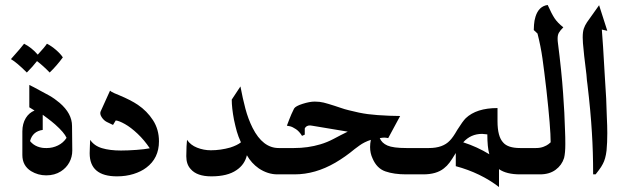

<svg xmlns="http://www.w3.org/2000/svg" viewBox="-20 -702 2505 773"><path d="M271 -96Q271 -70 259 -48Q247 -26 225 -12Q200 4 166 4Q133 4 105 -13Q70 -35 70 -78V-173Q70 -204 84 -227Q97 -248 119 -257L98 -270V-360L116 -351Q156 -330 178 -317.5Q200 -305 220 -288Q270 -245 270 -195ZM169 -106Q192 -106 213.5 -116.5Q235 -127 248 -147Q239 -168 202 -201Q187 -214 171.5 -225.5Q156 -237 152 -240V-179Q111 -173 101 -134Q113 -119 131 -112Q149 -105 169 -106ZM77 -526Q108 -510 132 -482Q159 -511 169 -526Q187 -517 205.5 -501Q224 -485 233 -471Q209 -438 180 -410Q154 -437 129 -456Q112 -434 88 -410Q47 -451 24 -464Q66 -511 77 -526Z M620 -133Q620 -65 569 -27Q548 -11 517.5 -1.5Q487 8 451 8Q341 8 341 -85Q341 -100 342 -116.5Q343 -133 343 -139Q359 -115 390.5 -105.5Q422 -96 467 -96Q495 -96 529 -98.5Q563 -101 583 -105Q561 -138 534 -163.5Q507 -189 483 -202.5Q459 -216 446 -217L435 -199L410 -211Q398 -217 389.5 -230Q381 -243 385 -253L423 -337Q428 -332 441 -326.5Q454 -321 459 -319Q507 -299 535 -280Q572 -255 596 -218Q620 -181 620 -133Z M1123 -106V0H1097Q1058 0 1022 -24Q992 -45 974 -77Q965 -39 932 -17Q896 8 831 8Q773 8 748 -21Q730 -40 730 -73Q730 -94 731 -113Q732 -132 733 -139Q747 -118 773.5 -107.5Q800 -97 829 -97Q868 -97 907 -108Q935 -117 950 -129Q939 -153 933.5 -172.5Q928 -192 922 -220Q913 -268 913 -301L948 -354Q957 -306 968 -264.5Q979 -223 997 -187Q1038 -106 1102 -106Z M1679 -106V0H1615Q1566 0 1531.5 -12Q1497 -24 1480 -64Q1470 -85 1470 -110Q1470 -124 1473 -139Q1446 -130 1427 -116L1408 -102Q1371 -71 1330 -47Q1249 0 1166 0H1106Q1084 0 1068.5 -15.5Q1053 -31 1053 -52Q1053 -74 1068.5 -90Q1084 -106 1106 -106H1164Q1220 -106 1270 -121Q1297 -129 1322.5 -142.5Q1348 -156 1352 -158L1380 -172L1236 -196L1228 -197Q1213 -197 1207 -185V-160L1196 -155Q1185 -173 1171.5 -182Q1158 -191 1148 -193.5Q1138 -196 1135 -196Q1137 -201 1144.5 -221Q1152 -241 1164 -265Q1170 -275 1198.5 -284Q1227 -293 1247 -293Q1267 -293 1283 -289Q1299 -285 1327 -276Q1334 -274 1351 -268Q1368 -262 1385 -258Q1427 -247 1461.5 -242.5Q1496 -238 1548 -236L1591 -235L1543 -146Q1533 -148 1527 -148Q1521 -148 1509 -146Q1517 -126 1540 -116Q1563 -106 1616 -106Z M2115 -106V0H2074Q2019 0 1989 -21V51Q1915 -6 1815 -33V-86Q1800 -61 1790 -47.5Q1780 -34 1767 -24Q1737 0 1684 0H1662Q1640 0 1624.5 -15.5Q1609 -31 1609 -53Q1609 -75 1624.5 -90.5Q1640 -106 1662 -106H1707Q1763 -106 1791 -136Q1804 -149 1821 -179Q1843 -214 1855 -226Q1898 -267 1983 -267V-214Q1983 -152 2006 -128Q2025 -106 2074 -106ZM1921 -163Q1875 -163 1845 -129Q1901 -111 1950 -81Q1942 -110 1942 -161Q1926 -163 1921 -163Z M2255 -172Q2256 -152 2256 -122Q2256 -86 2251 -66Q2242 -37 2217 -18.5Q2192 0 2154 0H2098Q2076 0 2060.5 -15.5Q2045 -31 2045 -53Q2045 -75 2060.5 -90.5Q2076 -106 2098 -106H2138Q2155 -106 2168 -111Q2181 -116 2188 -121.5Q2195 -127 2197 -129Q2197 -186 2180 -339Q2171 -417 2164 -466.5Q2157 -516 2144 -567L2129 -581Q2129 -586 2130 -602.5Q2131 -619 2136 -635Q2149 -677 2185 -682Q2201 -646 2213 -628Q2225 -610 2248 -592Q2235 -579 2230 -570Q2225 -561 2225 -547Q2225 -537 2226 -531Q2241 -414 2247 -327Q2253 -248 2255 -172Z M2425 -578 2403 -583Q2407 -538 2415 -395Q2422 -297 2423 -234Q2425 -194 2425 -166Q2425 -128 2422 -96Q2418 -62 2407 -42Q2401 -30 2391 -17Q2381 -4 2378 0H2368Q2368 -91 2363 -168Q2358 -254 2345 -363Q2343 -374 2341 -402Q2330 -488 2327 -528Q2326 -537 2326 -551Q2326 -574 2330.5 -587Q2335 -600 2343 -612L2392 -681Z"/></svg>

Font: Katibeh
Style: Regular
Weight: 400
Designer: Arabic design by Kourosh Beigpour, Latin design by Eduardo Tunni, engineering by Lasse Fister
Version: Version 1.0010g